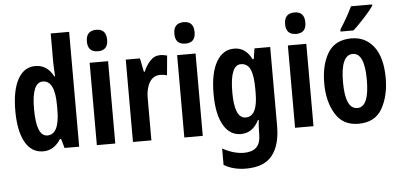

<svg xmlns="http://www.w3.org/2000/svg" viewBox="-61 -896 2647 1266"><g transform="rotate(-5 1263.0 -263.0)"><path d="M160 -274Q160 -449 233 -449Q313 -449 313 -286V-255Q313 -92 233 -92Q160 -92 160 -274ZM313 -61H321L338 0H435V-760H313V-565Q313 -550 314.5 -528Q316 -506 317 -476H312Q271 -555 193 -555Q118 -555 77 -481Q36 -407 36 -273Q36 -139 77.5 -64.5Q119 10 197 10Q268 10 313 -61Z M546 -686Q546 -616 614 -616Q680 -616 680 -686Q680 -758 614 -758Q546 -758 546 -686ZM552 -545V0H674V-545Z M909 -455H903L885 -545H791V0H913V-279Q913 -345 938 -385Q963 -425 1008 -425Q1035 -425 1053 -418L1065 -548Q1040 -555 1020 -555Q981 -555 953 -525Q925 -495 909 -455Z M1125 -686Q1125 -616 1193 -616Q1259 -616 1259 -686Q1259 -758 1193 -758Q1125 -758 1125 -686ZM1131 -545V0H1253V-545Z M1625 -278V-251Q1625 -96 1546 -96Q1472 -96 1472 -268Q1472 -449 1544 -449Q1587 -449 1606 -408.5Q1625 -368 1625 -278ZM1348 -269Q1348 -136 1389.5 -63Q1431 10 1505 10Q1584 10 1625 -73H1630Q1625 -31 1625 7V18Q1625 82 1596.5 108.5Q1568 135 1515 135Q1447 135 1373 94V203Q1436 240 1519 240Q1639 240 1693 172Q1747 104 1747 -22V-545H1643L1632 -475H1624Q1585 -555 1509 -555Q1433 -555 1390.5 -480.5Q1348 -406 1348 -269Z M1858 -686Q1858 -616 1926 -616Q1992 -616 1992 -686Q1992 -758 1926 -758Q1858 -758 1858 -686ZM1864 -545V0H1986V-545Z M2301 -766Q2285 -732 2264.5 -695.5Q2244 -659 2218 -619V-606H2304Q2338 -637 2379.5 -682.5Q2421 -728 2441 -757V-766ZM2285 -555Q2178 -555 2129.5 -477Q2081 -399 2081 -274Q2081 -156 2130.5 -73Q2180 10 2283 10Q2394 10 2441 -74Q2488 -158 2488 -274Q2488 -411 2433 -483Q2378 -555 2285 -555ZM2285 -452Q2363 -452 2363 -274Q2363 -94 2285 -94Q2205 -94 2205 -272Q2205 -452 2285 -452Z"/></g></svg>

Font: Noto Sans UI Condensed
Style: Bold
Weight: 700
Width: 3
Designer: Monotype Design Team
Foundry: Monotype Imaging Inc.
Version: 1.001